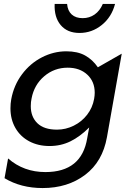

<svg xmlns="http://www.w3.org/2000/svg" viewBox="-20 -764 663 973"><path d="M136 -226Q136 -248 140 -265Q153 -334 204 -377.5Q255 -421 323 -421Q384 -421 422 -386Q460 -351 460 -294Q460 -280 457 -263Q449 -218 421.5 -182.5Q394 -147 353.5 -127Q313 -107 269 -107Q203 -107 169.5 -139.5Q136 -172 136 -226ZM210 108Q100 108 21 39L3 139Q86 189 196 189Q323 189 411.5 122Q500 55 522 -69L597 -492L476 -423Q449 -462 411 -483Q373 -504 316 -504Q252 -504 192.5 -473.5Q133 -443 91.5 -387.5Q50 -332 37 -261Q33 -240 33 -215Q33 -159 58 -115.5Q83 -72 128 -48Q173 -24 231 -24Q289 -24 337.5 -48Q386 -72 432 -118L422 -64Q394 108 210 108ZM399 -672Q364 -672 343.5 -690.5Q323 -709 320 -744H257Q254 -677 287.5 -637Q321 -597 383 -597Q446 -597 496 -637.5Q546 -678 563 -744H501Q486 -709 459.5 -690.5Q433 -672 399 -672Z"/></svg>

Font: Geom
Style: Italic
Weight: 400
Italic angle: -10°
Version: Version 1.102